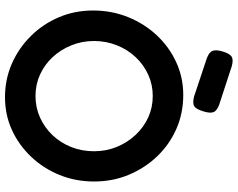

<svg xmlns="http://www.w3.org/2000/svg" viewBox="-111 -821 950 768"><g transform="rotate(90 364.0 -437.0)"><path d="M369 18Q297 18 234.5 -9.5Q172 -37 124 -85.5Q76 -134 49 -197.5Q22 -261 22 -334Q22 -409 48.5 -474.5Q75 -540 121.5 -589.5Q168 -639 229 -667Q290 -695 360 -695Q433 -695 495.5 -667.5Q558 -640 605 -591Q652 -542 679 -477.5Q706 -413 706 -338Q706 -265 680 -200.5Q654 -136 607 -86.5Q560 -37 499.5 -9.5Q439 18 369 18ZM364 -104Q410 -104 450 -122Q490 -140 520.5 -172Q551 -204 568 -246.5Q585 -289 585 -338Q585 -387 567.5 -429.5Q550 -472 519.5 -504.5Q489 -537 449.5 -555Q410 -573 364 -573Q319 -573 279 -555Q239 -537 208.5 -504.5Q178 -472 161 -429Q144 -386 144 -338Q144 -290 161.5 -247Q179 -204 209 -172Q239 -140 278.5 -122Q318 -104 364 -104ZM367 -738 214 -789Q189 -798 183.5 -812Q178 -826 186 -853Q195 -882 207.5 -889Q220 -896 245 -889L398 -839Q423 -830 428.5 -816Q434 -802 425 -774Q416 -745 404 -738.5Q392 -732 367 -738Z"/></g></svg>

Font: Fredoka Light Medium
Style: Regular
Weight: 500
Version: Version 2.001